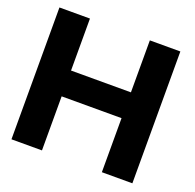

<svg xmlns="http://www.w3.org/2000/svg" viewBox="-123 -831 975 958"><g transform="rotate(20 364.0 -352.0)"><path d="M676 -702V-2H514V-289H196V-2H34V-702H196V-426H514V-702Z"/></g></svg>

Font: Montserrat GRBold
Style: Regular
Weight: 700
Designer: Julieta Ulanovsky
Foundry: Julieta Ulanovsky
Version: Version 1.00 May 29, 2023, initial release